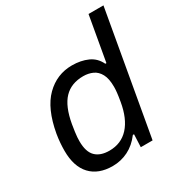

<svg xmlns="http://www.w3.org/2000/svg" viewBox="-172 -846 924 981"><g transform="rotate(-30 289.5 -355.5)"><path d="M210.5 12Q127 12 81.1 -36.9Q35.2 -85.7 35.2 -178.8Q35.2 -200.2 37 -224Q38.8 -247.9 43.2 -274.8Q67.3 -410.4 131.9 -474.2Q196.5 -538 285.5 -538Q338 -538 378.4 -519.8Q418.8 -501.5 438.2 -459.9H444.7L491.1 -723H579.1L451.6 0H382L385.2 -74.6H378.2Q345.4 -30.8 302.4 -9.4Q259.4 12 210.5 12ZM234.9 -64.5Q305.1 -64.5 349.2 -113Q393.3 -161.5 408.6 -251.9Q414.1 -283.5 416 -302.2Q418 -321 418 -335.8Q418 -384.1 403.1 -411.5Q388.3 -438.9 363.4 -450.2Q338.4 -461.5 308.2 -461.5Q237.1 -461.5 195.1 -417.7Q153.1 -373.8 136.3 -278.2Q132.4 -253.6 129.9 -236.3Q127.4 -219 126.6 -206.4Q125.8 -193.7 125.8 -182.8Q125.8 -120.4 153.9 -92.5Q182 -64.5 234.9 -64.5Z"/></g></svg>

Font: Archivo Variable SemiBold
Style: Italic
Weight: 600
Italic angle: -10°
Designer: Hector Gatti
Foundry: Omnibus-Type
Version: Version 2.001